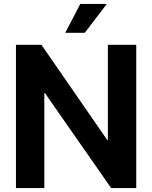

<svg xmlns="http://www.w3.org/2000/svg" viewBox="-20 -955 773 975"><path d="M671.9 -727.5V0H544.4L208.5 -481.9H205.1V0H61V-727.5H190.4L523.9 -245.1H527.8V-727.5ZM311.5 -788.6 387.7 -935.1H522.5L410.6 -788.6Z"/></svg>

Font: Inter Cardless Tabular Bold
Style: Bold
Weight: 700
Designer: Rasmus Andersson
Foundry: rsms
Version: Version 4.000;git-4fc901f